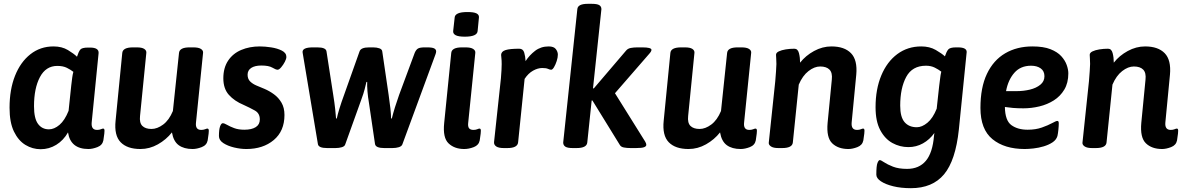

<svg xmlns="http://www.w3.org/2000/svg" viewBox="-20 -773 6210 1005"><path d="M193 8Q150 8 113 -14.5Q76 -37 53 -84.5Q30 -132 30 -209Q30 -304 58.5 -376Q87 -448 139 -489Q191 -530 260 -530Q304 -530 335.5 -511Q367 -492 383 -476Q391 -501 399.5 -512.5Q408 -524 441 -524H451Q499 -524 496 -494L460 -133Q456 -93 488 -93Q500 -93 508 -96.5Q516 -100 520 -100Q527 -100 527 -89Q527 -86 526 -73.5Q525 -61 521 -38Q516 -13 490 -3Q464 7 443 7Q349 7 336 -80Q312 -38 274.5 -15Q237 8 193 8ZM236 -96Q264 -96 291.5 -119.5Q319 -143 339 -193L353 -326Q356 -351 358 -366.5Q360 -382 364 -397Q350 -408 330 -418Q310 -428 280 -428Q220 -428 189 -369.5Q158 -311 158 -217Q158 -153 179 -124.5Q200 -96 236 -96Z M715 7Q646 7 611.5 -28.5Q577 -64 585 -141L620 -496Q623 -525 676 -525H696Q723 -525 735 -517Q747 -509 746 -497L713 -166Q709 -130 725 -114Q741 -98 773 -98Q803 -98 834 -121Q865 -144 885 -192L917 -496Q920 -525 972 -525H992Q1019 -525 1031.5 -517Q1044 -509 1043 -497L1006 -133Q1001 -93 1033 -93Q1045 -93 1053.5 -96.5Q1062 -100 1065 -100Q1073 -100 1073 -89Q1073 -86 1072 -73.5Q1071 -61 1067 -38Q1062 -13 1036 -3Q1010 7 988 7Q943 7 915.5 -13Q888 -33 880 -80Q850 -42 806.5 -17.5Q763 7 715 7Z M1269 7Q1239 7 1205.5 -1Q1172 -9 1149 -24Q1126 -39 1126 -61Q1126 -95 1132 -111.5Q1138 -128 1146 -128Q1154 -128 1168.5 -119.5Q1183 -111 1205.5 -102.5Q1228 -94 1259 -94Q1297 -94 1318.5 -107.5Q1340 -121 1340 -148Q1340 -180 1314 -194.5Q1288 -209 1255 -224Q1207 -244 1178 -276.5Q1149 -309 1149 -363Q1149 -418 1174 -455.5Q1199 -493 1242.5 -511.5Q1286 -530 1340 -530Q1367 -530 1399.5 -525Q1432 -520 1455.5 -508Q1479 -496 1479 -475Q1479 -465 1471 -449.5Q1463 -434 1452 -421Q1441 -408 1433 -408Q1424 -408 1405.5 -419Q1387 -430 1348 -430Q1314 -430 1295 -417.5Q1276 -405 1276 -382Q1276 -360 1289 -347Q1302 -334 1322 -325.5Q1342 -317 1364 -308Q1390 -297 1414 -279.5Q1438 -262 1453.5 -235.5Q1469 -209 1469 -171Q1469 -87 1413 -40Q1357 7 1269 7Z M1692 2Q1647 2 1644 -19L1564 -498Q1560 -525 1618 -525H1641Q1686 -525 1689 -504L1724 -278Q1731 -235 1734.5 -202Q1738 -169 1739 -153H1743Q1747 -173 1757 -205.5Q1767 -238 1781 -276L1862 -504Q1869 -525 1912 -525H1933Q1952 -525 1966 -520Q1980 -515 1981 -503L2014 -278Q2020 -238 2023.5 -205.5Q2027 -173 2027 -153H2031Q2045 -209 2069 -276L2151 -497Q2158 -513 2168 -519Q2178 -525 2203 -525H2216Q2243 -525 2253 -519.5Q2263 -514 2263 -504Q2263 -497 2259 -487L2086 -17Q2082 -7 2067.5 -2.5Q2053 2 2034 2H1991Q1970 2 1957.5 -3Q1945 -8 1943 -19L1911 -236Q1906 -264 1903.5 -294.5Q1901 -325 1902 -344H1898Q1895 -331 1889 -307Q1883 -283 1871 -251L1787 -17Q1784 -7 1769.5 -2.5Q1755 2 1736 2Z M2413 -581Q2380 -581 2365.5 -588.5Q2351 -596 2352 -610L2360 -682Q2361 -695 2377 -702.5Q2393 -710 2427 -710Q2460 -710 2474 -703Q2488 -696 2487 -682L2480 -610Q2477 -581 2413 -581ZM2410 7Q2359 7 2328 -22.5Q2297 -52 2305 -129L2342 -496Q2345 -525 2398 -525H2417Q2444 -525 2456.5 -517Q2469 -509 2468 -497L2431 -133Q2428 -111 2435 -102Q2442 -93 2458 -93Q2470 -93 2478 -96.5Q2486 -100 2490 -100Q2497 -100 2497 -89Q2497 -86 2496 -73.5Q2495 -61 2491 -38Q2486 -13 2460 -3Q2434 7 2410 7Z M2617 2Q2590 2 2577.5 -6.5Q2565 -15 2566 -29L2602 -363Q2604 -388 2605 -406Q2606 -424 2606 -437Q2606 -458 2604.5 -469Q2603 -480 2603 -486Q2604 -504 2626.5 -511Q2649 -518 2698 -518Q2718 -518 2724 -497.5Q2730 -477 2731 -453Q2751 -484 2781 -507Q2811 -530 2852 -530Q2879 -530 2889.5 -516Q2900 -502 2900 -487Q2900 -472 2894 -453.5Q2888 -435 2880 -421.5Q2872 -408 2865 -408Q2858 -408 2848.5 -412.5Q2839 -417 2818 -417Q2795 -417 2770 -403Q2745 -389 2726 -360L2692 -28Q2689 2 2636 2Z M2978 2Q2950 2 2939 -5.5Q2928 -13 2928 -27L3002 -725Q3004 -753 3057 -753H3077Q3106 -753 3117 -746Q3128 -739 3128 -725L3084 -311L3088 -310L3257 -508Q3266 -519 3281.5 -522Q3297 -525 3317 -525H3342Q3390 -525 3390 -512Q3390 -504 3378 -491L3199 -285L3357 -32Q3363 -22 3363 -15Q3363 -7 3351.5 -2.5Q3340 2 3309 2H3281Q3261 2 3245.5 -1Q3230 -4 3224 -15L3081 -247H3077L3054 -27Q3051 2 2998 2Z M3584 7Q3515 7 3480.5 -28.5Q3446 -64 3454 -141L3489 -496Q3492 -525 3545 -525H3565Q3592 -525 3604 -517Q3616 -509 3615 -497L3582 -166Q3578 -130 3594 -114Q3610 -98 3642 -98Q3672 -98 3703 -121Q3734 -144 3754 -192L3786 -496Q3789 -525 3841 -525H3861Q3888 -525 3900.5 -517Q3913 -509 3912 -497L3875 -133Q3870 -93 3902 -93Q3914 -93 3922.5 -96.5Q3931 -100 3934 -100Q3942 -100 3942 -89Q3942 -86 3941 -73.5Q3940 -61 3936 -38Q3931 -13 3905 -3Q3879 7 3857 7Q3812 7 3784.5 -13Q3757 -33 3749 -80Q3719 -42 3675.5 -17.5Q3632 7 3584 7Z M4421 7Q4367 7 4336 -23Q4305 -53 4312 -130L4334 -356Q4338 -392 4322 -408.5Q4306 -425 4273 -425Q4243 -425 4212 -401Q4181 -377 4161 -330L4130 -27Q4127 2 4074 2H4054Q4028 2 4015.5 -6.5Q4003 -15 4004 -26L4038 -348Q4040 -374 4042 -400Q4044 -426 4044 -438Q4044 -456 4043 -467Q4042 -478 4042 -486Q4042 -497 4056.5 -504Q4071 -511 4093 -514.5Q4115 -518 4138 -518Q4156 -518 4162 -495Q4168 -472 4168 -445Q4197 -482 4241 -506Q4285 -530 4332 -530Q4400 -530 4434.5 -494.5Q4469 -459 4462 -382L4438 -133Q4434 -93 4466 -93Q4478 -93 4486 -96.5Q4494 -100 4498 -100Q4505 -100 4505 -89Q4505 -86 4504 -73.5Q4503 -61 4499 -38Q4494 -13 4468 -3Q4442 7 4421 7Z M4748 212Q4696 212 4655.5 202Q4615 192 4591 176Q4567 160 4567 141Q4567 95 4573 80Q4579 65 4585 65Q4591 65 4608 76.5Q4625 88 4654.5 99.5Q4684 111 4728 111Q4791 111 4826.5 68.5Q4862 26 4869 -63L4871 -77Q4846 -42 4811 -22.5Q4776 -3 4735 -3Q4690 -3 4651 -24.5Q4612 -46 4587.5 -92Q4563 -138 4563 -212Q4563 -306 4593 -378Q4623 -450 4677 -490Q4731 -530 4802 -530Q4846 -530 4878 -511.5Q4910 -493 4926 -478Q4934 -502 4943 -513.5Q4952 -525 4984 -525H4994Q5040 -525 5040 -501L4999 -95Q4982 67 4921.5 139.5Q4861 212 4748 212ZM4779 -107Q4806 -107 4834.5 -130.5Q4863 -154 4883 -204L4896 -323Q4899 -344 4901 -362.5Q4903 -381 4907 -398Q4893 -409 4873 -419Q4853 -429 4827 -429Q4755 -429 4723.5 -370.5Q4692 -312 4692 -220Q4692 -160 4715 -133.5Q4738 -107 4779 -107Z M5384 -530Q5442 -530 5478.5 -515.5Q5515 -501 5535 -479Q5555 -457 5563.5 -433Q5572 -409 5572 -389Q5572 -339 5551 -304Q5530 -269 5496 -247.5Q5462 -226 5420.5 -216Q5379 -206 5337 -206Q5306 -206 5282.5 -208Q5259 -210 5240 -213Q5241 -142 5274 -118Q5307 -94 5359 -94Q5401 -94 5433.5 -105.5Q5466 -117 5487 -128.5Q5508 -140 5514 -140Q5517 -140 5519.5 -138Q5522 -136 5522 -127Q5522 -114 5520 -94Q5518 -74 5515 -61Q5509 -41 5489.5 -28Q5470 -15 5443.5 -7Q5417 1 5390 4Q5363 7 5344 7Q5238 7 5175 -44.5Q5112 -96 5112 -208Q5112 -315 5146 -386.5Q5180 -458 5241.5 -494Q5303 -530 5384 -530ZM5377 -429Q5322 -429 5289.5 -392Q5257 -355 5246 -296H5302Q5338 -296 5371 -304Q5404 -312 5425.5 -329.5Q5447 -347 5447 -374Q5447 -401 5427.5 -415Q5408 -429 5377 -429Z M6063 7Q6009 7 5978 -23Q5947 -53 5954 -130L5976 -356Q5980 -392 5964 -408.5Q5948 -425 5915 -425Q5885 -425 5854 -401Q5823 -377 5803 -330L5772 -27Q5769 2 5716 2H5696Q5670 2 5657.5 -6.5Q5645 -15 5646 -26L5680 -348Q5682 -374 5684 -400Q5686 -426 5686 -438Q5686 -456 5685 -467Q5684 -478 5684 -486Q5684 -497 5698.5 -504Q5713 -511 5735 -514.5Q5757 -518 5780 -518Q5798 -518 5804 -495Q5810 -472 5810 -445Q5839 -482 5883 -506Q5927 -530 5974 -530Q6042 -530 6076.5 -494.5Q6111 -459 6104 -382L6080 -133Q6076 -93 6108 -93Q6120 -93 6128 -96.5Q6136 -100 6140 -100Q6147 -100 6147 -89Q6147 -86 6146 -73.5Q6145 -61 6141 -38Q6136 -13 6110 -3Q6084 7 6063 7Z"/></svg>

Font: Asap SemiBold
Style: Italic
Weight: 600
Italic angle: -6°
Designer: Pablo Cosgaya
Foundry: Omnibus-Type
Version: Version 3.001; ttfautohint (v1.8.3)